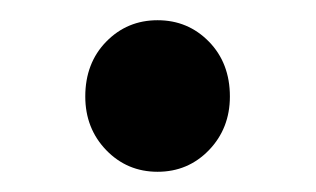

<svg xmlns="http://www.w3.org/2000/svg" viewBox="-20 -156 309 188"><path d="M134.3 12.2Q104.5 12.2 84 -9Q63.5 -30.3 63.5 -61.5Q63.5 -94.2 84 -115.2Q104.5 -136.2 134.3 -136.2Q164.1 -136.2 184.6 -115.2Q205.1 -94.2 205.1 -61.5Q205.1 -30.3 184.6 -9Q164.1 12.2 134.3 12.2Z"/></svg>

Font: Varta Light
Style: Bold
Weight: 700
Version: Version 1.004